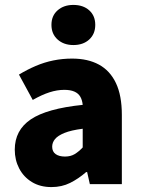

<svg xmlns="http://www.w3.org/2000/svg" viewBox="-20 -748 572 780"><path d="M189 12Q143 12 109.5 -8.5Q76 -29 58 -63.5Q40 -98 40 -140Q40 -219 105 -263Q170 -307 316 -322Q314 -342 306 -355.5Q298 -369 282 -376Q266 -383 241 -383Q212 -383 181 -373Q150 -363 113 -342L57 -445Q90 -465 125 -480Q160 -495 197 -502.5Q234 -510 273 -510Q337 -510 382 -485.5Q427 -461 451 -410.5Q475 -360 475 -281V0H345L334 -49H330Q299 -22 265 -5Q231 12 189 12ZM244 -112Q267 -112 283.5 -122Q300 -132 316 -149V-225Q269 -219 242 -208Q215 -197 203.5 -183Q192 -169 192 -152Q192 -132 206 -122Q220 -112 244 -112ZM278 -565Q239 -565 214 -587.5Q189 -610 189 -647Q189 -684 214 -706Q239 -728 278 -728Q318 -728 342.5 -706Q367 -684 367 -647Q367 -610 342.5 -587.5Q318 -565 278 -565Z"/></svg>

Font: Source Sans 3 ExtraBold
Style: Regular
Weight: 800
Designer: Paul D. Hunt
Foundry: Adobe
Version: Version 3.052;hotconv 1.1.0;makeotfexe 2.6.0